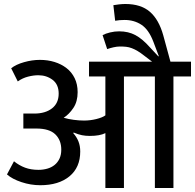

<svg xmlns="http://www.w3.org/2000/svg" viewBox="-20 -942 977 962"><path d="M36 -600Q60 -619 100.5 -630.5Q141 -642 180 -642Q219 -642 253 -631.5Q287 -621 313 -601Q339 -581 354 -550.5Q369 -520 369 -480Q369 -433 347.5 -401Q326 -369 299 -352Q323 -345 350 -341.5Q377 -338 401 -338Q432 -338 462.5 -345.5Q493 -353 508 -364V-559H426V-633H742L704 -662Q685 -677 670 -686Q655 -695 640.5 -700.5Q626 -706 612 -707.5Q598 -709 581 -709Q566 -709 548.5 -705Q531 -701 517 -696L494 -766Q509 -774 531.5 -779.5Q554 -785 577 -785Q623 -785 658.5 -766Q694 -747 731 -705L773 -660H776L748 -734Q725 -794 688.5 -818Q652 -842 604 -842Q592 -842 579.5 -841Q567 -840 557 -838L548 -916Q558 -918 576 -920Q594 -922 608 -922Q686 -922 731 -883Q776 -844 798 -765L834 -633H937V-559H849V0H756V-559H601V0H508V-275Q480 -261 430 -261Q409 -261 391 -264.5Q373 -268 349 -278L347 -275Q364 -256 373 -233.5Q382 -211 382 -183Q382 -103 328 -58.5Q274 -14 182 -14Q134 -14 87.5 -29.5Q41 -45 15 -68L50 -134Q76 -113 105.5 -102Q135 -91 173 -91Q196 -91 217 -97Q238 -103 253.5 -115.5Q269 -128 278 -147Q287 -166 287 -192Q287 -240 257 -269Q227 -298 162 -298H97V-373H152Q207 -373 240.5 -399Q274 -425 274 -473Q274 -519 243.5 -542Q213 -565 172 -565Q148 -565 120.5 -558Q93 -551 69 -534Z"/></svg>

Font: Ek Mukta Medium
Style: Regular
Weight: 500
Designer: Girish Dalvi and Yashodeep Gholap
Foundry: Ek Type
Version: Version 2.538;PS 1.002;hotconv 16.6.51;makeotf.lib2.5.65220;